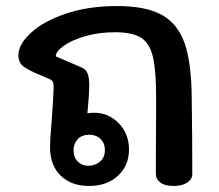

<svg xmlns="http://www.w3.org/2000/svg" viewBox="-20 -617 727 637"><path d="M618 -40Q618 -22 601 -11Q584 0 556 0Q527 0 512 -11.5Q497 -23 497 -41L498 -291Q498 -382 487.5 -427.5Q477 -473 448.5 -491.5Q420 -510 361 -510Q308 -510 263 -497Q218 -484 191.5 -465Q165 -446 165 -430L251 -393Q265 -387 270.5 -373.5Q276 -360 276 -335Q276 -301 270 -241Q284 -243 292 -243Q340 -243 374 -208Q408 -173 408 -121Q408 -68 371.5 -34Q335 0 275 0Q217 0 181.5 -34Q146 -68 146 -129Q146 -155 151 -210Q158 -306 158 -326Q158 -340 155.5 -345Q153 -350 146 -354L118 -366Q76 -383 58.5 -396Q41 -409 41 -433Q41 -470 83 -508.5Q125 -547 199.5 -572Q274 -597 368 -597Q464 -597 517 -567.5Q570 -538 592.5 -473.5Q615 -409 616 -296Q618 -158 618 -40ZM224 -118Q224 -95 238 -81Q252 -67 273 -67Q295 -67 311.5 -80.5Q328 -94 328 -119Q328 -142 313.5 -156Q299 -170 276 -170Q251 -170 237.5 -155Q224 -140 224 -118Z"/></svg>

Font: Mali SemiBold
Style: Regular
Weight: 600
Designer: Kitiyaporn Chalermlarp | Katatrad Aksorn Co.,Ltd.
Foundry: Cadson Demak Co.,Ltd.
Version: Version 1.000; ttfautohint (v1.6)